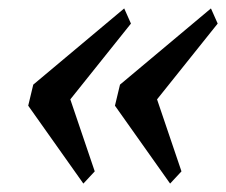

<svg xmlns="http://www.w3.org/2000/svg" viewBox="-20 -510 537 456"><path d="M47 -259 59 -309 275 -490 291 -454 147 -274 205 -103 178 -74ZM253 -259 265 -309 481 -490 497 -454 353 -274 411 -103 384 -74Z"/></svg>

Font: IBM Plex Serif Medium
Style: Italic
Weight: 500
Italic angle: -14°
Designer: Mike Abbink, Paul van der Laan, Pieter van Rosmalen
Foundry: Bold Monday
Version: Version 2.5